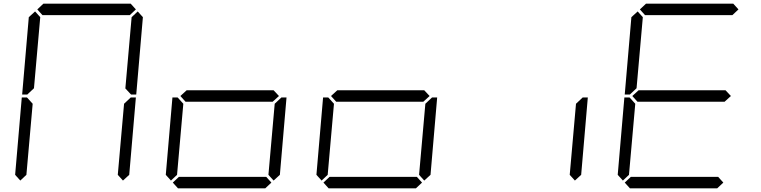

<svg xmlns="http://www.w3.org/2000/svg" viewBox="-20 -1020 4120 1040"><path d="M131 -511 128 -508H100L136 -927L170 -958L198 -927L164 -542ZM182 -969 215 -1000H688L716 -969L683 -938H210ZM90 -42 62 -73 98 -492H126L129 -489L157 -458L123 -73ZM685 -489 688 -492H716L680 -73L646 -42L618 -73L652 -458ZM726 -958 754 -927 718 -508H690L687 -511L659 -541L693 -927Z M1462 -531 1491 -500 1457 -469H985L957 -500L991 -531ZM906 -42 878 -73 914 -492H942L945 -489L973 -458L939 -73ZM1501 -489 1504 -492H1532L1496 -73L1462 -42L1434 -73L1468 -458ZM1450 -31 1417 0H944L916 -31L949 -62H1422Z M2278 -531 2307 -500 2273 -469H1801L1773 -500L1807 -531ZM1722 -42 1694 -73 1730 -492H1758L1761 -489L1789 -458L1755 -73ZM2317 -489 2320 -492H2348L2312 -73L2278 -42L2250 -73L2284 -458ZM2266 -31 2233 0H1760L1732 -31L1765 -62H2238Z M3133 -489 3136 -492H3164L3128 -73L3094 -42L3066 -73L3100 -458Z M3395 -511 3392 -508H3364L3400 -927L3434 -958L3462 -927L3428 -542ZM3446 -969 3479 -1000H3952L3980 -969L3947 -938H3474ZM3910 -531 3939 -500 3905 -469H3433L3405 -500L3439 -531ZM3354 -42 3326 -73 3362 -492H3390L3393 -489L3421 -458L3387 -73ZM3898 -31 3865 0H3392L3364 -31L3397 -62H3870Z"/></svg>

Font: DSEG7 Classic
Style: Light Italic
Weight: 300
Italic angle: -5°
Designer: Keshikan(Twitter:@keshinomi_88pro)
Version: Version 0.46